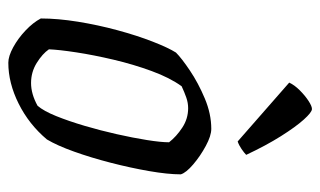

<svg xmlns="http://www.w3.org/2000/svg" viewBox="-178 -610 788 473"><g transform="rotate(90 216.5 -374.0)"><path d="M135 0Q119 0 97 -12Q75 -24 55.5 -42.5Q36 -61 26 -80Q26 -122 34 -171.5Q42 -221 55 -269Q68 -317 83 -355.5Q98 -394 110 -413Q124 -427 154.5 -447.5Q185 -468 223 -484Q261 -500 298 -500Q315 -500 340 -486.5Q365 -473 385.5 -455.5Q406 -438 410 -425Q410 -393 402 -347Q394 -301 381.5 -252.5Q369 -204 354 -162Q339 -120 324 -95Q287 -51 236 -25.5Q185 0 135 0ZM185 -56Q212 -56 241 -72Q254 -87 266.5 -118Q279 -149 290.5 -188Q302 -227 311 -267Q320 -307 325.5 -341.5Q331 -376 331 -396Q317 -414 295 -428.5Q273 -443 247 -443Q234 -443 221 -438.5Q208 -434 193 -427Q172 -398 155.5 -353Q139 -308 127.5 -259Q116 -210 109.5 -167.5Q103 -125 102 -100Q113 -84 135.5 -70Q158 -56 185 -56ZM329 -565 184 -692Q190 -705 203 -718Q216 -731 229 -739.5Q242 -748 249 -748Q257 -748 275 -728Q293 -708 316 -671.5Q339 -635 362 -586Q357 -581 347.5 -574.5Q338 -568 329 -565Z"/></g></svg>

Font: Texturina 72pt 72pt Regular
Style: Italic
Weight: 400
Italic angle: -11°
Designer: Guillermo Torres Carreño
Foundry: Omnibus-Type
Version: Version 1.002; ttfautohint (v1.8.3)